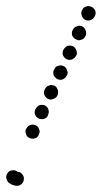

<svg xmlns="http://www.w3.org/2000/svg" viewBox="-23 -564 328 619"><path d="M48 -3Q54 3 54 12Q54 21 48 28Q41 35 32 35Q24 35 17 32Q10 29 4 24Q-2 17 -3 8Q-3 -1 3 -8Q9 -15 18 -15Q27 -16 34 -10Q42 -10 48 -3ZM59 -140Q59 -136 61 -131Q62 -127 65 -124Q68 -121 72 -119Q76 -117 81 -117Q85 -116 89 -118Q94 -119 97 -122Q100 -125 102 -129V-130Q104 -134 105 -139Q105 -143 103 -147Q102 -152 99 -155Q96 -158 92 -160Q83 -164 74 -161Q66 -158 62 -149H61Q59 -145 59 -140ZM90 -195Q93 -186 102 -182Q106 -180 110 -180Q115 -179 119 -181Q123 -182 127 -185Q130 -188 132 -193V-194Q136 -202 133 -211Q130 -220 122 -224Q118 -226 113 -226Q109 -226 105 -225Q100 -223 97 -220Q94 -217 92 -213L91 -212Q87 -203 90 -195ZM120 -258Q124 -249 132 -245Q140 -241 149 -245Q158 -248 162 -256L163 -258Q166 -266 163 -275Q160 -284 152 -288Q148 -289 143 -290Q139 -290 135 -288Q130 -287 127 -284Q124 -281 122 -277L121 -275Q117 -267 120 -258ZM150 -322Q154 -313 162 -309Q170 -305 179 -308Q188 -312 192 -320L193 -321Q197 -330 193 -338Q190 -347 182 -351Q178 -353 173 -353Q169 -354 165 -352Q160 -351 157 -348Q154 -345 152 -340L151 -339Q147 -331 150 -322ZM180 -386Q184 -377 192 -373Q196 -371 201 -371Q205 -371 209 -372Q213 -374 217 -377Q220 -380 222 -384L223 -385Q227 -393 223 -402Q220 -411 212 -415Q208 -417 203 -417Q199 -417 195 -416Q190 -414 187 -411Q184 -408 182 -404L181 -403Q177 -394 180 -386ZM210 -449Q214 -441 222 -437Q226 -435 231 -434Q235 -434 239 -436Q243 -437 247 -440Q250 -443 252 -447L253 -449Q257 -457 253 -466Q250 -475 242 -479Q238 -481 233 -481Q229 -481 225 -479Q220 -478 217 -475Q214 -472 212 -468L211 -467Q207 -458 210 -449ZM241 -513Q244 -504 252 -500Q261 -496 269 -499Q278 -503 282 -511L283 -512Q287 -521 284 -530Q280 -538 272 -542Q268 -544 263 -544Q259 -545 255 -543Q251 -542 247 -539Q244 -536 242 -532L241 -530Q237 -522 241 -513Z"/></svg>

Font: FRB American Cursive Guidelines Dotted Extrabold
Style: Bold Italic
Weight: 800
Italic angle: -25°
Version: Version 2.0;Modular Font Editor K font №1